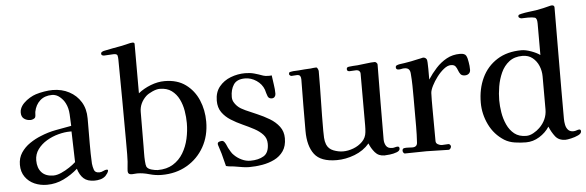

<svg xmlns="http://www.w3.org/2000/svg" viewBox="-49 -939 3377 1106"><g transform="rotate(-5 1639.0 -386.0)"><path d="M355 -116Q353 -160 352.5 -205Q352 -250 350 -294H341Q310 -294 274 -284.5Q238 -275 206 -256Q174 -237 153.5 -209Q133 -181 133 -145Q133 -101 156.5 -75.5Q180 -50 225 -50Q245 -50 270 -61Q295 -72 318 -87.5Q341 -103 355 -116ZM540 -52Q540 -45 533.5 -35.5Q527 -26 522 -21Q509 -9 492 -4.5Q475 0 458 0Q417 0 395 -20Q373 -40 362 -77Q325 -44 279.5 -22Q234 0 183 0Q144 0 111 -14.5Q78 -29 57.5 -58Q37 -87 37 -128Q37 -168 57 -198Q77 -228 108 -249Q139 -270 172 -283Q215 -301 260.5 -309.5Q306 -318 351 -326Q350 -356 348 -393Q346 -430 332 -457Q322 -478 301.5 -495.5Q281 -513 256 -513Q214 -513 187 -489Q160 -465 152 -424Q151 -417 151 -409Q151 -401 149 -395Q147 -388 137.5 -384Q128 -380 121 -380Q99 -380 83.5 -391.5Q68 -403 68 -427Q68 -440 72 -449Q78 -466 93.5 -481.5Q109 -497 128.5 -508.5Q148 -520 164 -525Q186 -532 213 -536.5Q240 -541 262 -541Q315 -541 357.5 -518.5Q400 -496 424.5 -456Q449 -416 449 -361V-330Q449 -272 448.5 -214.5Q448 -157 451 -99Q453 -80 459 -62.5Q465 -45 489 -45Q501 -45 512.5 -51Q524 -57 533 -57Q540 -57 540 -52Z M1016 -284Q1016 -318 1010 -354.5Q1004 -391 988.5 -422.5Q973 -454 946 -474Q919 -494 877 -494Q859 -494 834.5 -483Q810 -472 797 -460Q778 -442 767.5 -419.5Q757 -397 757 -371Q757 -322 756.5 -271.5Q756 -221 756 -171Q756 -160 755.5 -135Q755 -110 756.5 -86.5Q758 -63 762 -54Q769 -41 790.5 -35Q812 -29 826 -29Q878 -29 914.5 -51.5Q951 -74 973.5 -111.5Q996 -149 1006 -194Q1016 -239 1016 -284ZM1128 -283Q1128 -201 1092 -137Q1056 -73 992.5 -36Q929 1 846 1Q811 1 774.5 -9.5Q738 -20 706 -20Q698 -20 690.5 -19Q683 -18 675 -18Q652 -18 652 -38Q652 -42 652.5 -45.5Q653 -49 653 -53Q658 -91 658 -135.5Q658 -180 658 -218Q658 -334 657 -450Q656 -566 655 -681Q655 -696 652.5 -706Q650 -716 631 -716Q617 -716 603.5 -714.5Q590 -713 576 -713Q570 -713 564.5 -715.5Q559 -718 559 -725Q559 -732 565.5 -735.5Q572 -739 577 -740Q603 -746 629.5 -750.5Q656 -755 682 -760Q694 -762 714 -767.5Q734 -773 744 -773Q756 -773 756 -764.5Q756 -756 756 -748V-479Q787 -504 828 -520Q869 -536 909 -536Q982 -536 1030.5 -500.5Q1079 -465 1103.5 -407.5Q1128 -350 1128 -283Z M1571 -148Q1571 -103 1551 -74Q1531 -45 1498.5 -29Q1466 -13 1428 -6.5Q1390 0 1353 0Q1334 0 1315.5 -3Q1297 -6 1279 -9Q1264 -12 1248.5 -13Q1233 -14 1219 -18Q1212 -42 1206.5 -66.5Q1201 -91 1193 -114Q1192 -119 1187.5 -131.5Q1183 -144 1183 -148Q1183 -158 1192.5 -161Q1202 -164 1209 -164Q1214 -164 1218.5 -160Q1223 -156 1225 -152Q1230 -145 1233 -137Q1236 -129 1240 -121Q1247 -109 1253.5 -97.5Q1260 -86 1270 -77Q1288 -59 1312.5 -47.5Q1337 -36 1362 -36Q1409 -36 1439.5 -54.5Q1470 -73 1470 -125Q1470 -156 1450.5 -177.5Q1431 -199 1400 -215.5Q1369 -232 1334.5 -247.5Q1300 -263 1269 -282.5Q1238 -302 1218.5 -329.5Q1199 -357 1199 -397Q1199 -446 1225 -478Q1251 -510 1291.5 -525.5Q1332 -541 1375 -541Q1404 -541 1427.5 -534.5Q1451 -528 1478 -518Q1490 -514 1506 -514Q1511 -514 1516.5 -514Q1522 -514 1527 -515Q1530 -489 1534.5 -461.5Q1539 -434 1539 -408Q1539 -398 1533 -390.5Q1527 -383 1516 -383Q1499 -383 1493 -397Q1489 -406 1486.5 -416Q1484 -426 1481 -436Q1469 -469 1438 -490Q1407 -511 1372 -511Q1325 -511 1306 -482.5Q1287 -454 1287 -411Q1287 -395 1294 -382Q1301 -369 1312 -358Q1322 -348 1334 -341Q1346 -334 1359 -328Q1388 -315 1424.5 -299.5Q1461 -284 1494.5 -264Q1528 -244 1549.5 -215.5Q1571 -187 1571 -148Z M2224 -31Q2224 -18 2205.5 -11Q2187 -4 2165.5 -1.5Q2144 1 2134 1Q2100 1 2079.5 -23Q2059 -47 2048 -76Q2014 -36 1962 -16Q1910 4 1858 4Q1766 4 1729.5 -44Q1693 -92 1693 -179Q1693 -253 1693.5 -327.5Q1694 -402 1695 -477Q1695 -489 1690.5 -496.5Q1686 -504 1672 -504Q1664 -504 1656 -503Q1648 -502 1640 -502Q1636 -502 1631.5 -506Q1627 -510 1627 -513Q1627 -522 1631 -524Q1635 -526 1643 -527Q1653 -529 1663 -529Q1673 -529 1683 -530Q1701 -532 1718.5 -533Q1736 -534 1754 -535Q1762 -536 1770 -537Q1778 -538 1786 -538Q1791 -538 1795 -529.5Q1799 -521 1799 -516Q1799 -430 1797 -343.5Q1795 -257 1795 -171Q1795 -152 1796 -131Q1797 -110 1804 -92Q1815 -65 1843.5 -54Q1872 -43 1899 -43Q1928 -43 1958.5 -54.5Q1989 -66 2011 -88Q2033 -110 2036 -142Q2038 -161 2038 -180.5Q2038 -200 2038 -219V-480Q2038 -490 2031.5 -496Q2025 -502 2015 -502Q2005 -502 1995.5 -501Q1986 -500 1976 -500Q1961 -500 1961 -513Q1961 -520 1964.5 -522.5Q1968 -525 1974 -526Q1986 -528 1999 -528.5Q2012 -529 2025 -530Q2047 -532 2076 -536Q2105 -540 2125 -540Q2130 -540 2135.5 -534Q2141 -528 2140 -523Q2139 -416 2138 -308Q2137 -200 2137 -92Q2137 -70 2147 -54Q2157 -38 2182 -38Q2190 -38 2198 -40.5Q2206 -43 2214 -43Q2224 -43 2224 -31Z M2668 -448Q2668 -434 2659 -426Q2650 -418 2636 -418Q2618 -418 2610.5 -428Q2603 -438 2598.5 -451Q2594 -464 2586.5 -474Q2579 -484 2560 -484Q2541 -484 2519.5 -467Q2498 -450 2479 -425Q2460 -400 2447.5 -375Q2435 -350 2434 -334Q2433 -313 2433 -291.5Q2433 -270 2433 -249Q2433 -201 2433.5 -152.5Q2434 -104 2434 -56Q2434 -43 2446 -36.5Q2458 -30 2469 -30Q2479 -30 2488 -31Q2497 -32 2507 -32Q2512 -32 2516 -27Q2520 -22 2520 -18Q2520 -12 2515.5 -5.5Q2511 1 2505 1Q2473 1 2441 -0.5Q2409 -2 2377 -2Q2346 -2 2315 -1Q2284 0 2252 0Q2247 0 2243.5 -6Q2240 -12 2240 -16Q2240 -29 2250 -31Q2261 -33 2274 -32Q2287 -31 2298 -31Q2326 -31 2327 -57Q2330 -103 2330 -149Q2330 -195 2330 -241V-315Q2330 -350 2329.5 -385Q2329 -420 2326 -455Q2325 -472 2317 -480.5Q2309 -489 2291 -489Q2283 -489 2275 -487Q2267 -485 2259 -485Q2243 -485 2243 -499Q2243 -508 2252 -511Q2262 -515 2273.5 -516Q2285 -517 2295 -519Q2335 -525 2372 -534Q2375 -534 2389 -537.5Q2403 -541 2404 -541Q2418 -541 2425 -529Q2427 -526 2428 -510Q2429 -494 2429 -473.5Q2429 -453 2429 -435.5Q2429 -418 2429 -412Q2451 -446 2478.5 -476Q2506 -506 2540.5 -525Q2575 -544 2618 -544Q2646 -544 2653.5 -529.5Q2661 -515 2664 -492Q2666 -482 2667 -470.5Q2668 -459 2668 -448Z M3081 -373Q3081 -405 3069 -434Q3057 -463 3033.5 -482Q3010 -501 2975 -501Q2929 -501 2898.5 -477.5Q2868 -454 2851 -416.5Q2834 -379 2827 -337Q2820 -295 2820 -258Q2820 -225 2826 -187.5Q2832 -150 2847.5 -116Q2863 -82 2889.5 -61Q2916 -40 2958 -40Q2978 -40 2999.5 -52Q3021 -64 3035 -78Q3057 -99 3069 -125.5Q3081 -152 3081 -182ZM3274 -39Q3274 -26 3255 -17Q3236 -8 3213.5 -3Q3191 2 3181 2Q3142 2 3122 -24Q3102 -50 3089 -82Q3067 -48 3030.5 -25.5Q2994 -3 2953 -3Q2922 -3 2888.5 -8Q2855 -13 2829 -29Q2772 -65 2742.5 -126Q2713 -187 2713 -253Q2713 -333 2743 -396.5Q2773 -460 2831.5 -497Q2890 -534 2973 -534Q2996 -534 3028 -522.5Q3060 -511 3079 -497V-680Q3079 -710 3066 -714Q3053 -718 3027 -718Q3017 -718 3008 -717.5Q2999 -717 2989 -717Q2985 -717 2978.5 -720.5Q2972 -724 2972 -729Q2972 -737 2978 -739.5Q2984 -742 2990 -743Q3012 -748 3033.5 -750.5Q3055 -753 3076 -756Q3098 -760 3119 -764.5Q3140 -769 3161 -775Q3164 -776 3169 -776Q3184 -776 3184 -763Q3184 -644 3183 -524.5Q3182 -405 3182 -286V-118Q3182 -102 3185.5 -84.5Q3189 -67 3199.5 -55Q3210 -43 3230 -43Q3240 -43 3249 -46.5Q3258 -50 3265 -50Q3270 -50 3272 -46.5Q3274 -43 3274 -39Z"/></g></svg>

Font: Kaisei Tokumin Medium
Style: Regular
Weight: 500
Designer: Font-Kai, 金井和夫
Foundry: KAZUO KANAI
Version: Version 5.003